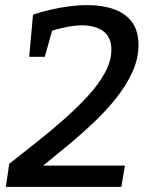

<svg xmlns="http://www.w3.org/2000/svg" viewBox="-20 -730 580 750"><path d="M3 0 16 -90Q70 -133 126.5 -177.5Q183 -222 234 -267.5Q285 -313 326 -358Q367 -403 391 -448Q415 -493 415 -536Q415 -585 383.5 -608Q352 -631 301 -631Q273 -631 240 -624.5Q207 -618 172 -607L188 -626L155 -508H94L109 -673Q165 -691 219 -700.5Q273 -710 322 -710Q380 -710 425 -694Q470 -678 495.5 -644Q521 -610 521 -554Q521 -502 498 -450.5Q475 -399 436 -349.5Q397 -300 346.5 -252Q296 -204 240 -158Q184 -112 130 -68L132 -83H468L454 0Z"/></svg>

Font: Bitter Thin Medium
Style: Italic
Weight: 500
Italic angle: -9°
Version: Version 3.021